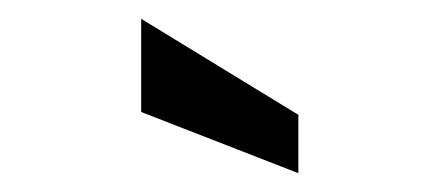

<svg xmlns="http://www.w3.org/2000/svg" viewBox="-20 -764 467 204"><path d="M297 -580 130 -645V-744L297 -642Z"/></svg>

Font: Cabin
Style: Regular
Weight: 400
Width: 4
Designer: Pablo Impallari
Foundry: Pablo Impallari. http://www.impallari.com Igino Marini. http://www.ikern.com
Version: Version 3.001